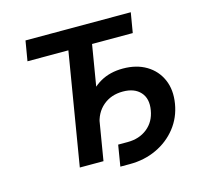

<svg xmlns="http://www.w3.org/2000/svg" viewBox="-111 -849 1072 1021"><g transform="rotate(-15 425.0 -338.5)"><path d="M96.2 -617.7 114.7 -727.5H694.3L675.8 -617.7H451.7L349.1 0H218.8L321.3 -617.7ZM428.2 51.3 447.3 -64.9H499.5Q564 -64.9 607.9 -100.1Q651.9 -135.3 662.1 -196.3Q672.9 -258.8 640.1 -294.9Q607.4 -331.1 543.9 -331.1Q478.5 -331.1 434.3 -293.2Q390.1 -255.4 379.4 -189.9H315.9Q329.1 -272.5 363.3 -330.3Q397.5 -388.2 450.9 -418.7Q504.4 -449.2 575.2 -449.2Q650.4 -449.2 704.1 -417Q757.8 -384.8 782.7 -327.9Q807.6 -271 795.4 -196.8Q783.2 -123 739 -67.1Q694.8 -11.2 627.9 20Q561 51.3 480.5 51.3Z"/></g></svg>

Font: Inter 16pt SemiBold
Style: Italic
Weight: 600
Italic angle: -9.3988°
Version: Version 4.001;git-66647c0bb